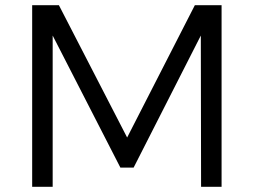

<svg xmlns="http://www.w3.org/2000/svg" viewBox="-20 -720 978 740"><path d="M104 -700V0H183V-583L444 -74H495L754 -583L755 0H834V-700H731L470 -190L207 -700Z"/></svg>

Font: Juman Normal
Style: Regular
Weight: 300
Designer: Bandar Raffah (Arabic) Julieta Ulanovsky (Latin)
Foundry: Caramella
Version: Version 5.022;PS 005.022;hotconv 1.0.88;makeotf.lib2.5.64775